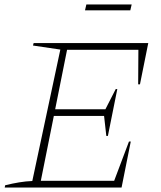

<svg xmlns="http://www.w3.org/2000/svg" viewBox="-20 -836 717 856"><path d="M1 0 3 -10Q35 -18 65.5 -23Q96 -28 124 -29L249 -615L127 -633L130 -644H641L604 -460H596L597 -614H279L226 -349H450L496 -439H503L461 -230H454L444 -319H220L162 -30H489L555 -205H563L522 0ZM359 -790 365 -816H567L561 -790Z"/></svg>

Font: Piazzolla Thin
Style: Italic
Weight: 100
Italic angle: -11.3°
Designer: Juan Pablo del Peral
Foundry: Huerta Tipografica
Version: Version 1.330